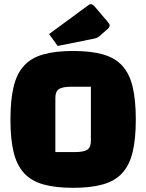

<svg xmlns="http://www.w3.org/2000/svg" viewBox="-20 -884 700 919"><path d="M30 -312Q30 -405 45 -468Q60 -531 94.5 -569Q129 -607 187 -623.5Q245 -640 330 -640Q415 -640 473 -623.5Q531 -607 565.5 -569Q600 -531 615 -468Q630 -405 630 -312Q630 -219 615 -156.5Q600 -94 565.5 -56Q531 -18 473 -1.5Q415 15 330 15Q245 15 187 -1.5Q129 -18 94.5 -56Q60 -94 45 -156.5Q30 -219 30 -312ZM245 -156H336Q381 -156 398 -167.5Q415 -179 415 -209V-469H323Q279 -469 262 -457.5Q245 -446 245 -416ZM256 -664 215 -721 404 -860Q409 -864 415 -864Q423 -864 433 -853L496 -779Q505 -769 505 -762Q505 -754 494 -744L456 -711Q450 -706 444.5 -703.5Q439 -701 430 -699Z"/></svg>

Font: Changa ExtraLight ExtraBold
Style: Regular
Weight: 800
Version: Version 3.002; ttfautohint (v1.8.2)